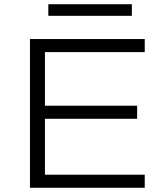

<svg xmlns="http://www.w3.org/2000/svg" viewBox="-20 -890 778 910"><path d="M122 0V-705H666V-643H193V-389H630V-327H193V-62H666V0ZM209 -815V-870H605V-815Z"/></svg>

Font: Nunito Sans 10pt Expanded Light
Style: Regular
Weight: 300
Width: 7
Designer: Vernon Adams
Foundry: Vernon Adams
Version: Version 3.101;gftools[0.9.27]